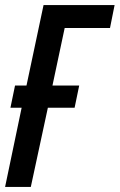

<svg xmlns="http://www.w3.org/2000/svg" viewBox="-21 -734 470 754"><path d="M-1 0H100L167 -311H272L290 -398H185L233 -624H411L429 -714H150L83 -398H38L20 -311H64Z"/></svg>

Font: Noto Sans UI Condensed Medium
Style: Italic
Weight: 500
Width: 3
Italic angle: -12°
Designer: Monotype Design Team
Foundry: Monotype Imaging Inc.
Version: Version 1.901